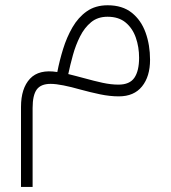

<svg xmlns="http://www.w3.org/2000/svg" viewBox="-20 -364 657 736"><path d="M392.6 -343.8Q449.2 -343.8 485.1 -315.2Q521 -286.6 538.1 -239Q555.2 -191.4 555.2 -134.8Q555.2 -70.8 524.4 -32.7Q493.7 5.4 435.5 5.4Q401.4 5.4 363.8 -2.4Q326.2 -10.3 287.1 -21Q252.9 -30.8 223.6 -36.6Q194.3 -42.5 173.8 -42.5Q136.7 -42.5 120.8 -20.8Q105 1 105 49.8V352.5H60.5V45.9Q60.5 -25.4 95 -62.3Q129.4 -99.1 199.7 -87.9Q208 -131.3 221.9 -176.3Q235.8 -221.2 257.8 -259.3Q279.8 -297.4 312.7 -320.6Q345.7 -343.8 392.6 -343.8ZM392.1 -299.8Q354.5 -299.8 329.1 -278.8Q303.7 -257.8 286.9 -224.4Q270 -190.9 259.5 -152.8Q249 -114.7 241.7 -80.1Q255.4 -76.7 271.7 -72.5Q288.1 -68.4 301.8 -64.5Q340.8 -53.7 373.3 -46.6Q405.8 -39.6 434.1 -39.6Q477.1 -39.6 495.1 -65.9Q513.2 -92.3 513.2 -142.6Q513.2 -183.6 500.7 -219.5Q488.3 -255.4 461.7 -277.6Q435.1 -299.8 392.1 -299.8Z"/></svg>

Font: Estedad-FD ExtraLight
Style: Regular
Weight: 200
Designer: Amin Abedi
Version: Version 7.3